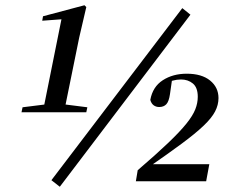

<svg xmlns="http://www.w3.org/2000/svg" viewBox="-20 -691 891 732"><path d="M62 -263 66 -282 170 -295H210L313 -282L309 -263ZM143 -263 218 -636 235 -619 141 -612 144 -629 302 -671 309 -664 282 -548 224 -263ZM208 21 176 -4 675 -660 706 -635ZM498 0 505 -42Q576 -103 621 -146Q666 -189 690.5 -219.5Q715 -250 724.5 -274Q734 -298 734 -322Q734 -357 715.5 -372.5Q697 -388 670 -388Q654 -388 638 -383.5Q622 -379 605 -368L637 -395L628 -332Q624 -304 614 -293.5Q604 -283 587 -283Q575 -283 566 -289.5Q557 -296 553 -310Q562 -360 600.5 -385Q639 -410 692 -410Q749 -410 781 -384Q813 -358 813 -317Q813 -291 800 -266Q787 -241 756 -211.5Q725 -182 673 -143.5Q621 -105 543 -51L550 -65H778L766 0Z"/></svg>

Font: Source Serif 4 48pt SemiBold
Style: Italic
Weight: 600
Italic angle: -12°
Designer: Frank Grießhammer
Foundry: Adobe Systems Incorporated
Version: Version 4.004;hotconv 1.0.116;makeotfexe 2.5.65601